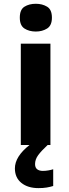

<svg xmlns="http://www.w3.org/2000/svg" viewBox="-20 -765 365 1013"><path d="M168.9 -745.1Q203.1 -745.1 228.5 -729.7Q253.9 -714.4 253.9 -671.9Q253.9 -630.4 228.5 -614.5Q203.1 -598.6 168.9 -598.6Q133.8 -598.6 109.1 -614.5Q84.5 -630.4 84.5 -671.9Q84.5 -714.4 109.1 -729.7Q133.8 -745.1 168.9 -745.1ZM165 100.6Q165 119.6 176.3 128.2Q187.5 136.7 206.1 136.7Q220.2 136.7 235.6 134Q251 131.3 260.7 127.9V216.3Q245.1 221.2 226.3 224.4Q207.5 227.5 183.1 227.5Q127 227.5 92.8 200Q58.6 172.4 58.6 123.5Q58.6 61 135.7 0H89.8V-534.7H246.1V0H231.4Q197.8 31.2 181.4 53.7Q165 76.2 165 100.6Z"/></svg>

Font: Lunasima
Style: Bold
Weight: 700
Designer: The DocRepair Project, Monotype Design Team
Foundry: Google
Version: Version 2.009